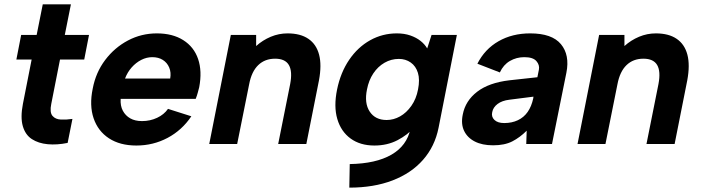

<svg xmlns="http://www.w3.org/2000/svg" viewBox="-20 -660 3216 880"><path d="M148 -500 176 -640H305L277 -500H388L366 -387H255L215 -184Q207 -145 220.5 -129Q234 -113 259.5 -112Q285 -111 312 -115L290 -5Q241 5 198.5 1Q156 -3 126 -22.5Q96 -42 84.5 -82Q73 -122 85 -184L125 -387H55L77 -500Z M605 7Q530 7 479.5 -26Q429 -59 409 -118Q389 -177 405 -254Q419 -328 462 -385Q505 -442 566.5 -474.5Q628 -507 699 -507Q771 -507 820 -476Q869 -445 888 -389.5Q907 -334 893 -260Q890 -249 886.5 -235.5Q883 -222 877 -207H533Q531 -175 543 -152.5Q555 -130 577 -117.5Q599 -105 631 -105Q668 -105 700 -120Q732 -135 750 -161L857 -127Q814 -63 748 -28Q682 7 605 7ZM760 -300Q765 -328 755.5 -350.5Q746 -373 726 -385.5Q706 -398 678 -398Q652 -398 627.5 -385.5Q603 -373 583.5 -351Q564 -329 553 -300Z M1038 -500H1154V-449Q1184 -476 1221 -491.5Q1258 -507 1298 -507Q1357 -507 1393.5 -482Q1430 -457 1442.5 -409.5Q1455 -362 1442 -292L1384 0H1255L1310 -275Q1321 -333 1304 -362Q1287 -391 1241 -391Q1194 -391 1163.5 -361.5Q1133 -332 1122 -274L1067 0H939Z M1958 -500H2074L1990 -74Q1973 11 1919 72.5Q1865 134 1779 167Q1693 200 1581 200L1583 92Q1703 90 1774 49Q1845 8 1861 -69V-71L1879 -77Q1849 -42 1802 -17.5Q1755 7 1696 7Q1631 7 1587 -25Q1543 -57 1526 -114.5Q1509 -172 1525 -250Q1541 -328 1580.5 -386Q1620 -444 1676.5 -475.5Q1733 -507 1799 -507Q1833 -507 1860.5 -497.5Q1888 -488 1907.5 -472.5Q1927 -457 1938 -438ZM1662 -250Q1649 -187 1674.5 -148.5Q1700 -110 1752 -110Q1784 -110 1813.5 -126.5Q1843 -143 1865.5 -175Q1888 -207 1896 -250Q1905 -295 1895.5 -326Q1886 -357 1862.5 -373.5Q1839 -390 1808 -390Q1773 -390 1742.5 -372.5Q1712 -355 1691 -323.5Q1670 -292 1662 -250Z M2392 0 2394 -61Q2363 -30 2328 -12Q2293 6 2240 6Q2190 6 2156 -11.5Q2122 -29 2107 -60.5Q2092 -92 2101 -135Q2113 -198 2167 -239.5Q2221 -281 2315 -292L2443 -306L2450 -341Q2454 -362 2438.5 -380Q2423 -398 2383 -398Q2347 -398 2317 -380.5Q2287 -363 2271 -328L2168 -368Q2202 -435 2265 -471Q2328 -507 2410 -507Q2510 -507 2551 -457.5Q2592 -408 2576 -327L2510 0ZM2425 -217 2315 -203Q2281 -199 2260.5 -183.5Q2240 -168 2236 -146Q2231 -125 2246 -110.5Q2261 -96 2291 -96Q2326 -96 2353.5 -109Q2381 -122 2398.5 -147Q2416 -172 2424 -209Z M2726 -500H2842V-449Q2872 -476 2909 -491.5Q2946 -507 2986 -507Q3045 -507 3081.5 -482Q3118 -457 3130.5 -409.5Q3143 -362 3130 -292L3072 0H2943L2998 -275Q3009 -333 2992 -362Q2975 -391 2929 -391Q2882 -391 2851.5 -361.5Q2821 -332 2810 -274L2755 0H2627Z"/></svg>

Font: Albert Sans
Style: Bold Italic
Weight: 700
Italic angle: -11.25°
Designer: Andreas Rasmussen
Foundry: a.Foundry
Version: Version 1.025